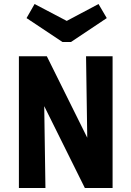

<svg xmlns="http://www.w3.org/2000/svg" viewBox="-20 -935 654 955"><path d="M200 -407 206 0H74V-655H213L414 -250L408 -655H540V0H402ZM470 -915 511 -845 333 -726H291L112 -845L152 -915L312 -831Z"/></svg>

Font: Intel One Mono
Style: Bold
Weight: 700
Monospace: yes
Designer: Fred Shallcrass
Foundry: Frere-Jones Type LLC
Version: Version 1.400;hotconv 1.1.0;makeotfexe 2.6.0;FJTRelease1.4